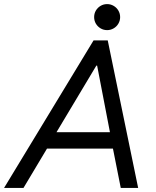

<svg xmlns="http://www.w3.org/2000/svg" viewBox="-59 -917 759 937"><path d="M397.5 -719.7H466.8L615.2 0H530.3L492.2 -191.9H170.4L55.7 0H-39.1ZM477.5 -272 415 -596.7H411.1L216.8 -272ZM400.4 -833.5Q400.4 -851.1 408.9 -865.5Q417.5 -879.9 431.9 -888.4Q446.3 -897 463.9 -897Q481 -897 495.6 -888.4Q510.3 -879.9 518.8 -865.2Q527.3 -850.6 527.3 -833.5Q527.3 -816.4 518.8 -801.8Q510.3 -787.1 495.6 -778.6Q481 -770 463.9 -770Q446.3 -770 431.9 -778.6Q417.5 -787.1 408.9 -801.5Q400.4 -815.9 400.4 -833.5Z"/></svg>

Font: Reddit Sans Chocolate
Style: Italic
Weight: 400
Italic angle: -11.25°
Designer: Stephen Hutchings
Version: Version 1.013